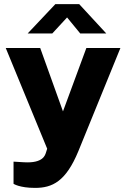

<svg xmlns="http://www.w3.org/2000/svg" viewBox="-20 -751 616 936"><path d="M371 -588H498L366 -731H250L115 -588H235L307 -666ZM151 165C235 165 301 134 362 -14L567 -517H401L287 -208L176 -517H8L210 -26L204 -7C200 4 192 46 96 40L46 37V145C46 145 75 165 151 165Z"/></svg>

Font: United Sans ExtraBold
Style: Regular
Weight: 800
Designer: Pablo Impallari, Rodrigo Fuenzalida (Modified by Dan O. Williams)
Version: Version 1.000;PS 001.000;hotconv 1.0.88;makeotf.lib2.5.64775